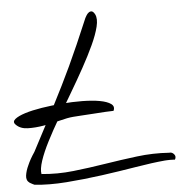

<svg xmlns="http://www.w3.org/2000/svg" viewBox="-69 -782 806 837"><g transform="rotate(-5 333.5 -363.5)"><path d="M28.3 -10.7Q12.7 -21.5 15.6 -43Q18.6 -64.5 29.3 -86.9Q40 -112.3 60.5 -142.6Q91.8 -202.1 116.7 -249.5Q141.6 -296.9 163.1 -338.9Q184.6 -380.9 204.1 -419.9Q223.6 -459 243.7 -502Q263.7 -544.9 285.2 -593.8Q306.6 -642.6 333 -705.1Q335 -709 339.4 -716.3Q343.8 -723.6 350.1 -728Q356.4 -732.4 363.3 -731Q370.1 -729.5 377 -716.8Q386.7 -697.3 378.4 -663.1Q370.1 -628.9 349.6 -584.5Q329.1 -540 300.8 -488.8Q272.5 -437.5 241.2 -384.8Q210 -332 179.7 -280.3Q149.4 -228.5 126.5 -183.6Q103.5 -138.7 91.3 -102.1Q79.1 -65.4 83 -43.9Q152.3 -37.1 222.7 -44.9Q293 -52.7 363.3 -64Q433.6 -75.2 504.4 -84Q575.2 -92.8 645.5 -87.9Q658.2 -89.8 667 -79.1Q675.8 -68.4 668 -55.7Q666 -55.7 659.7 -56.2Q653.3 -56.6 646.5 -56.6Q639.6 -56.6 633.3 -56.2Q627 -55.7 624 -55.7Q569.3 -50.8 496.1 -38.6Q422.9 -26.4 344.7 -15.6Q266.6 -4.9 189 1Q111.3 6.8 48.8 0Q47.9 0 39.6 -4.4Q31.2 -8.8 28.3 -10.7ZM-10.7 -268.6Q-23.4 -281.2 -9.3 -293Q4.9 -304.7 35.6 -314.5Q66.4 -324.2 109.4 -331.1Q152.3 -337.9 198.2 -341.8Q244.1 -345.7 287.6 -345.2Q331.1 -344.7 363.8 -338.9Q396.5 -333 412.6 -321.3Q428.7 -309.6 419.9 -291Q409.2 -291 384.3 -289.6Q359.4 -288.1 331.1 -286.1Q302.7 -284.2 277.3 -282.7Q252 -281.2 242.2 -280.3Q217.8 -278.3 182.6 -269Q147.5 -259.8 110.8 -253.4Q74.2 -247.1 41 -248Q7.8 -249 -10.7 -268.6Z"/></g></svg>

Font: Nothing You Could Do
Style: Regular
Weight: 400
Version: Version 1.005